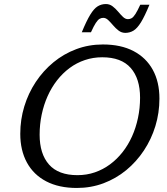

<svg xmlns="http://www.w3.org/2000/svg" viewBox="-20 -922 826 952"><path d="M176.5 -254Q176.5 -159 223 -106.2Q269.5 -53.5 364 -53.5Q410 -53.5 450.5 -67.5Q491 -81.5 525.5 -107Q560 -132.5 587.8 -167.8Q615.5 -203 634.8 -246Q654 -289 664.2 -337.5Q674.5 -386 674.5 -437.5Q674.5 -532.5 628 -585.2Q581.5 -638 487 -638Q441.5 -638 400.8 -624.2Q360 -610.5 325.2 -584.8Q290.5 -559 263 -523.8Q235.5 -488.5 216.2 -445.5Q197 -402.5 186.8 -354.2Q176.5 -306 176.5 -254ZM770.5 -433Q770.5 -362.5 750.5 -297Q730.5 -231.5 693.5 -175.8Q656.5 -120 605.8 -78.2Q555 -36.5 493 -13.2Q431 10 361 10Q272 10 209.2 -22.8Q146.5 -55.5 113.5 -116Q80.5 -176.5 80.5 -258.5Q80.5 -329 100.5 -394.5Q120.5 -460 157.5 -515.8Q194.5 -571.5 245.2 -613.2Q296 -655 358 -678.2Q420 -701.5 490 -701.5Q579.5 -701.5 642 -668.8Q704.5 -636 737.5 -576Q770.5 -516 770.5 -433ZM721 -898.5Q697.5 -841.5 679 -811.5Q660.5 -781.5 642 -770.2Q623.5 -759 601.5 -759Q583 -759 568.2 -770.2Q553.5 -781.5 541 -796.2Q528.5 -811 516.8 -822.2Q505 -833.5 492 -833.5Q482 -833.5 473.5 -828.5Q465 -823.5 455 -808.2Q445 -793 431 -762H385.5Q409 -819 427.5 -849.2Q446 -879.5 464.5 -890.8Q483 -902 505 -902Q523.5 -902 538.2 -890.8Q553 -879.5 565.5 -864.5Q578 -849.5 589.8 -838.2Q601.5 -827 614.5 -827Q624.5 -827 633 -832Q641.5 -837 651.5 -852.5Q661.5 -868 675.5 -898.5Z"/></svg>

Font: Newsreader 11pt
Style: Italic
Weight: 400
Italic angle: -17°
Version: Version 1.003